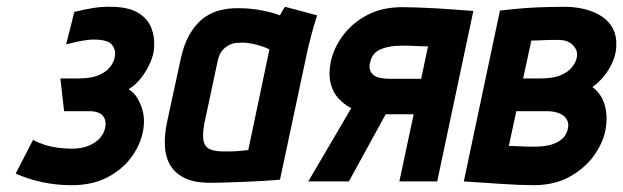

<svg xmlns="http://www.w3.org/2000/svg" viewBox="-20 -532 1827 563"><path d="M174 -402Q190 -406 205.5 -409.5Q221 -413 238 -415Q255 -417 274 -415Q285 -414 294 -410.5Q303 -407 308.5 -400.5Q314 -394 316.5 -384.5Q319 -375 316 -362Q313 -348 301.5 -334Q290 -320 268 -311Q246 -302 210 -302H157L168 -206H242Q257 -206 267.5 -202Q278 -198 283.5 -190Q289 -182 289.5 -171.5Q290 -161 286 -149Q281 -134 268 -122Q255 -110 235.5 -103Q216 -96 190 -96Q169 -96 148 -99Q127 -102 109 -108Q91 -114 77 -122L26 -23Q62 -7 103 2Q144 11 190 11Q250 11 293 -11Q336 -33 362.5 -67.5Q389 -102 398 -141Q408 -184 394 -221Q380 -258 357 -270Q379 -284 395 -305Q411 -326 421 -349.5Q431 -373 432 -393Q434 -423 424 -449.5Q414 -476 386.5 -493.5Q359 -511 310 -512Q283 -513 256 -509Q229 -505 198 -497Z M910 -487 816 -512Q810 -504 805.5 -495.5Q801 -487 801 -487Q794 -490 776.5 -495Q759 -500 733 -504Q707 -508 676 -508Q646 -508 620 -500.5Q594 -493 572.5 -475.5Q551 -458 534.5 -428.5Q518 -399 509 -355L469 -170Q462 -135 463.5 -103.5Q465 -72 479 -48Q493 -24 521.5 -10Q550 4 596 4Q619 4 646.5 3Q674 2 701.5 1Q729 0 751.5 -1.5Q774 -3 787.5 -4Q801 -5 801 -5L883 -390Q887 -407 893.5 -431.5Q900 -456 910 -487ZM579 -169 618 -352Q622 -372 631 -383Q640 -394 651 -399.5Q662 -405 672.5 -406Q683 -407 691 -407Q699 -407 709.5 -405.5Q720 -404 731.5 -401Q743 -398 753 -394.5Q763 -391 770 -387L708 -92Q698 -91 688.5 -90Q679 -89 670 -88.5Q661 -88 652 -88Q643 -88 634 -88Q610 -88 595.5 -94.5Q581 -101 577 -118.5Q573 -136 579 -169Z M1160 -511Q1100 -511 1056 -487.5Q1012 -464 985 -427Q958 -390 950 -351Q943 -317 949 -290Q955 -263 971.5 -244.5Q988 -226 1010 -215L884 0H1003L1111 -197Q1116 -197 1120 -197Q1124 -197 1128.5 -197Q1133 -197 1137 -197H1193L1151 0H1262L1368 -500Q1368 -500 1352.5 -501Q1337 -502 1312.5 -504Q1288 -506 1260 -507.5Q1232 -509 1205.5 -510Q1179 -511 1160 -511ZM1122 -301Q1107 -301 1095 -303.5Q1083 -306 1075.5 -312Q1068 -318 1065 -327Q1062 -336 1065 -348Q1071 -377 1096 -387.5Q1121 -398 1155 -398Q1162 -398 1171 -398Q1180 -398 1190.5 -397.5Q1201 -397 1212.5 -396.5Q1224 -396 1235 -396L1215 -301Z M1717 -277Q1746 -297 1765.5 -329.5Q1785 -362 1787 -393Q1789 -425 1777.5 -447.5Q1766 -470 1744.5 -484Q1723 -498 1695 -505Q1667 -512 1637 -512Q1594 -512 1559 -510.5Q1524 -509 1498.5 -506.5Q1473 -504 1459.5 -502.5Q1446 -501 1446 -501L1340 0Q1340 0 1355 1Q1370 2 1394 3.5Q1418 5 1446 7Q1474 9 1500 10Q1526 11 1545 11Q1605 11 1649 -13Q1693 -37 1720 -73.5Q1747 -110 1755 -149Q1763 -189 1753.5 -223Q1744 -257 1717 -277ZM1619 -415Q1630 -415 1640.5 -411.5Q1651 -408 1658.5 -401Q1666 -394 1670 -384.5Q1674 -375 1671 -362Q1668 -348 1656.5 -334Q1645 -320 1623 -311Q1601 -302 1565 -302H1514L1538 -413Q1548 -413 1558.5 -413.5Q1569 -414 1579.5 -414.5Q1590 -415 1600 -415Q1610 -415 1619 -415ZM1550 -102Q1543 -102 1534 -102Q1525 -102 1515 -102.5Q1505 -103 1494 -103.5Q1483 -104 1472 -104L1494 -206H1584Q1599 -206 1611.5 -202.5Q1624 -199 1632.5 -192.5Q1641 -186 1644.5 -176Q1648 -166 1645 -154Q1641 -135 1627 -123.5Q1613 -112 1593 -107Q1573 -102 1550 -102Z"/></svg>

Font: Advent Pro
Style: Bold Italic
Weight: 700
Italic angle: -12°
Designer: VivaRado, Andreas Kalpakidis
Foundry: VivaRado, Andreas Kalpakidis
Version: Version 3.000